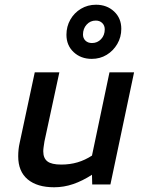

<svg xmlns="http://www.w3.org/2000/svg" viewBox="-20 -780 620 812"><path d="M209 12Q137 12 97 -21.5Q57 -55 57 -119Q57 -134 58.5 -148Q60 -162 63 -175L127 -474H231L168 -182Q166 -169 164.5 -158.5Q163 -148 163 -140Q163 -111 180.5 -97.5Q198 -84 239 -84Q276 -84 308 -93.5Q340 -103 369 -122L443 -474H547L447 0H370L369 -41Q329 -15 289.5 -1.5Q250 12 209 12ZM368 -531Q322 -531 291.5 -559.5Q261 -588 261 -633Q261 -668 277.5 -697Q294 -726 322.5 -743Q351 -760 386 -760Q432 -760 462.5 -731.5Q493 -703 493 -658Q493 -623 476 -594Q459 -565 431 -548Q403 -531 368 -531ZM369 -598Q392 -598 407.5 -614.5Q423 -631 423 -656Q423 -672 412.5 -682.5Q402 -693 385 -693Q362 -693 346.5 -676Q331 -659 331 -634Q331 -618 341.5 -608Q352 -598 369 -598Z"/></svg>

Font: Sometype Mono SemiBold
Style: Italic
Weight: 600
Italic angle: -12°
Designer: Ryoichi Tsunekawa
Foundry: Dharma Type
Version: Version 1.001